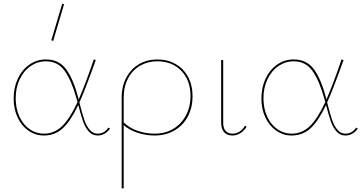

<svg xmlns="http://www.w3.org/2000/svg" viewBox="-20 -731 1958 1040"><path d="M576 -35Q564 -17 546.5 -7Q529 3 509 3Q480 3 461 -18.5Q442 -40 430.5 -72Q419 -104 404 -162Q363 -76 320.5 -36.5Q278 3 218 3Q172 3 134.5 -23Q97 -49 75.5 -94.5Q54 -140 54 -198Q54 -257 76.5 -305Q99 -353 139 -381Q179 -409 229 -409Q300 -409 339 -355Q378 -301 404 -201Q406 -195 406 -192Q444 -279 488 -409L499 -406Q440 -241 410 -176Q425 -117 436 -84Q447 -51 465 -29Q483 -7 509 -7Q526 -7 541 -15Q556 -23 567 -40ZM400 -178 394 -199Q367 -296 330 -347.5Q293 -399 229 -399Q184 -399 146.5 -373.5Q109 -348 87 -302Q65 -256 65 -199Q65 -144 85 -100Q105 -56 140 -31.5Q175 -7 218 -7Q273 -7 315 -46.5Q357 -86 400 -178ZM258 -513 317 -711 327 -708 268 -509Z M1023 -209Q1023 -149 998 -101Q973 -53 926 -25Q879 3 817 3Q771 3 726 -11.5Q681 -26 650 -53V289H639V-201Q639 -264 664.5 -311.5Q690 -359 734 -384Q778 -409 832 -409Q888 -409 931.5 -384Q975 -359 999 -314Q1023 -269 1023 -209ZM1012 -211Q1012 -296 962 -347.5Q912 -399 832 -399Q781 -399 739.5 -375.5Q698 -352 674 -307Q650 -262 650 -201V-68Q679 -39 724 -23Q769 -7 817 -7Q876 -7 920 -34Q964 -61 988 -107.5Q1012 -154 1012 -211Z M1178 -72V-406H1189V-72Q1187 -7 1240 -7Q1259 -7 1276.5 -17.5Q1294 -28 1307 -50L1316 -45Q1303 -23 1282.5 -10Q1262 3 1239 3Q1209 3 1193 -16Q1177 -35 1178 -72Z M1918 -35Q1906 -17 1888.5 -7Q1871 3 1851 3Q1822 3 1803 -18.5Q1784 -40 1772.5 -72Q1761 -104 1746 -162Q1705 -76 1662.5 -36.5Q1620 3 1560 3Q1514 3 1476.5 -23Q1439 -49 1417.5 -94.5Q1396 -140 1396 -198Q1396 -257 1418.5 -305Q1441 -353 1481 -381Q1521 -409 1571 -409Q1642 -409 1681 -355Q1720 -301 1746 -201Q1748 -195 1748 -192Q1786 -279 1830 -409L1841 -406Q1782 -241 1752 -176Q1767 -117 1778 -84Q1789 -51 1807 -29Q1825 -7 1851 -7Q1868 -7 1883 -15Q1898 -23 1909 -40ZM1742 -178 1736 -199Q1709 -296 1672 -347.5Q1635 -399 1571 -399Q1526 -399 1488.5 -373.5Q1451 -348 1429 -302Q1407 -256 1407 -199Q1407 -144 1427 -100Q1447 -56 1482 -31.5Q1517 -7 1560 -7Q1615 -7 1657 -46.5Q1699 -86 1742 -178Z"/></svg>

Font: Ysabeau Hairline
Style: Regular
Weight: 100
Designer: Christian Thalmann (Catharsis Fonts)
Version: Version 0.003